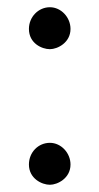

<svg xmlns="http://www.w3.org/2000/svg" viewBox="-20 -500 275 531"><path d="M175 -420C175 -452 149 -480 118 -480C86 -480 60 -453 60 -420C60 -380 96 -364 118 -364C139 -364 175 -382 175 -420ZM175 -45C175 -77 149 -105 118 -105C86 -105 60 -79 60 -45C60 -6 96 11 118 11C139 11 175 -7 175 -45Z"/></svg>

Font: Philokalia
Style: Regular
Weight: 400
Version: Version 001.010